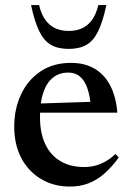

<svg xmlns="http://www.w3.org/2000/svg" viewBox="-20 -710 506 742"><path d="M254.5 -467Q307.5 -467 345.8 -444.5Q384 -422 406.2 -379Q428.5 -336 433.5 -274.5H116.5L117 -309.5L377.5 -318L331.5 -295.5Q328 -339.5 317.5 -369.2Q307 -399 289 -414.2Q271 -429.5 243.5 -429.5Q210.5 -429.5 186 -411Q161.5 -392.5 148 -354.5Q134.5 -316.5 134.5 -258.5Q134.5 -195 155.5 -151.8Q176.5 -108.5 214.8 -86.5Q253 -64.5 305.5 -64.5Q328 -64.5 348.8 -70Q369.5 -75.5 389 -86.8Q408.5 -98 426.5 -115L439 -101.5Q411 -63 382 -38Q353 -13 320.8 -1Q288.5 11 250.5 11Q188 11 139 -18Q90 -47 62.5 -99Q35 -151 35 -220.5Q35 -288 60.8 -344Q86.5 -400 135.8 -433.5Q185 -467 254.5 -467ZM245.5 -590.5Q275 -590.5 297.8 -601Q320.5 -611.5 336.2 -633.8Q352 -656 360 -690.5H391Q377.5 -626 359.2 -589Q341 -552 313.8 -536.5Q286.5 -521 245.5 -521Q204.5 -521 177.2 -536.5Q150 -552 131.8 -589Q113.5 -626 100 -690.5H131Q139 -656 154.8 -633.8Q170.5 -611.5 193.2 -601Q216 -590.5 245.5 -590.5Z"/></svg>

Font: Newsreader 36pt Medium
Style: Regular
Weight: 500
Designer: Hugues Gentile
Foundry: Production Type
Version: Version 1.003